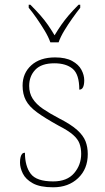

<svg xmlns="http://www.w3.org/2000/svg" viewBox="-20 -786 445 816"><path d="M206 10Q150 10 119.5 -7Q89 -24 77 -48.5Q65 -73 65 -95Q65 -109 67.5 -118.5Q70 -128 74.5 -132.5Q79 -137 86 -137Q86 -80 110.5 -47.5Q135 -15 206 -15Q265 -15 295 -50Q325 -85 325 -132Q325 -156 318 -175.5Q311 -195 290.5 -213Q270 -231 229 -252Q171 -284 137.5 -308.5Q104 -333 90 -359.5Q76 -386 76 -422Q76 -475 113 -508.5Q150 -542 214 -542Q259 -542 286.5 -527Q314 -512 326 -489.5Q338 -467 338 -445Q338 -426 333 -415.5Q328 -405 317 -405Q317 -470 289 -493.5Q261 -517 211 -517Q156 -517 130 -489.5Q104 -462 104 -421Q104 -390 119 -366.5Q134 -343 162.5 -323.5Q191 -304 231 -283Q282 -257 308 -233.5Q334 -210 343.5 -185.5Q353 -161 353 -131Q353 -68 312 -29Q271 10 206 10ZM194 -606Q186 -629 170 -655.5Q154 -682 136 -708Q118 -734 102 -753V-766H109Q134 -741 151.5 -721Q169 -701 183 -681Q197 -661 212 -636Q227 -661 241 -681Q255 -701 272 -721Q289 -741 314 -766H321V-753Q306 -734 287.5 -708Q269 -682 253 -655.5Q237 -629 229 -606Z"/></svg>

Font: Noto Serif Gujarati Thin
Style: Regular
Weight: 250
Version: Version 2.102